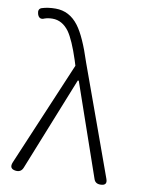

<svg xmlns="http://www.w3.org/2000/svg" viewBox="-90 -870 699 937"><g transform="rotate(10 259.5 -401.5)"><path d="M54 5Q19 1 33 -33L252 -550L244 -576Q213 -671 185 -711Q151 -757 103 -757Q81 -757 64 -751Q38 -739 29 -767Q22 -791 40 -798Q70 -808 109 -808Q178 -808 223 -748Q261 -698 301 -574L405 -287L496 -35Q510 0 472 0Q447 0 440 -22L281 -481H276L90 -16Q80 8 54 5Z"/></g></svg>

Font: GenSenRounded TW L
Style: Regular
Weight: 300
Version: Version 1.501;PS 1;hotconv 16.6.51;makeotf.lib2.5.65220